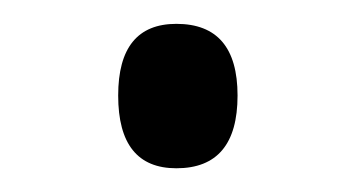

<svg xmlns="http://www.w3.org/2000/svg" viewBox="-20 -126 299 161"><path d="M127.9 -106Q179.2 -106 179.2 -45.9Q179.2 15.1 127.9 15.1Q79.1 15.1 79.1 -45.9Q79.1 -106 127.9 -106Z"/></svg>

Font: Droid Sans TV
Style: Regular
Weight: 300
Version: Version 1.00